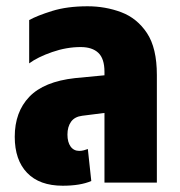

<svg xmlns="http://www.w3.org/2000/svg" viewBox="-20 -582 574 612"><path d="M180 10Q106 10 66.5 -31Q27 -72 27 -146Q27 -225 73.5 -273.5Q120 -322 219 -333L313 -342V-353Q313 -395 293.5 -413.5Q274 -432 237 -432Q192 -432 146 -416Q100 -400 73 -380V-518Q98 -532 146 -547Q194 -562 259 -562Q316 -562 366.5 -543Q417 -524 448.5 -476.5Q480 -429 480 -343V0H313V-222L242 -213Q218 -210 206.5 -194Q195 -178 195 -153Q195 -129 205 -115Q215 -101 233 -101Q240 -101 247.5 -103Q255 -105 260 -107L271 -5Q236 10 180 10Z"/></svg>

Font: Noto Sans Thai Cond Blk
Style: Regular
Weight: 900
Width: 3
Designer: Monotype Design Team
Foundry: Monotype Imaging Inc.
Version: Version 2.002; ttfautohint (v1.8.4.7-5d5b)